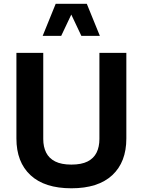

<svg xmlns="http://www.w3.org/2000/svg" viewBox="-20 -988 753 1013"><path d="M504.5 -709.1V-254.6Q504.5 -213.4 489.6 -183Q474.6 -152.6 442.2 -136.1Q409.7 -119.6 356.6 -119.6Q304 -119.6 271.2 -136.1Q238.5 -152.6 223.4 -183Q208.2 -213.4 208.2 -254.6V-709.1H66.6V-257.3Q66.6 -132.6 141.1 -63.6Q215.5 5.4 356.6 5.4Q497.7 5.4 572.2 -63.6Q646.6 -132.6 646.6 -257.3V-709.1ZM506.8 -798.9 437.9 -968.1H273.9L205.2 -798.9H303L356.1 -911.1L409.2 -798.9Z"/></svg>

Font: Estedad VF
Style: Regular
Weight: 100
Designer: Amin Abedi
Version: Version 7.3